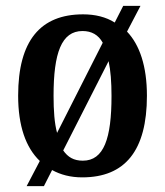

<svg xmlns="http://www.w3.org/2000/svg" viewBox="-20 -596 565 656"><path d="M116 -46 71 40H130L158 -15C187 1 221 10 261 10C407 10 482 -81 482 -269C482 -370 457 -443 414 -488L460 -576H401L372 -519C342 -538 305 -547 264 -547C118 -547 42 -457 42 -269C42 -166 68 -92 116 -46ZM331 -450 175 -142C166 -175 163 -218 163 -269C163 -415 190 -490 262 -490C293 -490 316 -477 331 -450ZM263 -47C232 -47 212 -59 196 -82L351 -387C358 -355 361 -316 361 -268C361 -123 335 -47 263 -47Z"/></svg>

Font: Noto Serif Bengali Condensed
Style: Regular
Weight: 400
Width: 3
Designer: Juan Bruce, Universal Thirst, Indian Type Foundry and the Monotype Design Team.
Foundry: Monotype Imaging Inc.
Version: Version 2.003